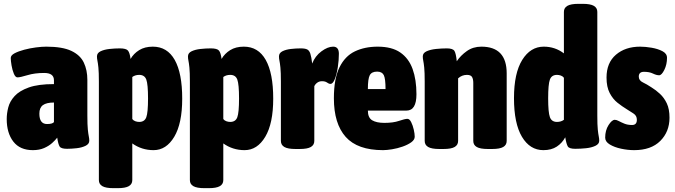

<svg xmlns="http://www.w3.org/2000/svg" viewBox="-20 -774 3514 1000"><path d="M151 8Q84 8 49.5 -36.5Q15 -81 15 -154Q15 -183 23 -214.5Q31 -246 56 -273.5Q81 -301 130 -318.5Q179 -336 261 -336V-356Q261 -394 210 -394Q161 -394 123 -382.5Q85 -371 71 -371Q60 -371 52 -390.5Q44 -410 40 -434Q36 -458 36 -472Q36 -486 56 -496.5Q76 -507 106 -515Q136 -523 167 -527Q198 -531 221 -531Q305 -531 351.5 -509Q398 -487 416.5 -448Q435 -409 435 -358V-172Q435 -123 437.5 -99Q440 -75 442.5 -63.5Q445 -52 445 -41Q445 -24 425.5 -14.5Q406 -5 379 -2Q352 1 329 1Q298 1 290.5 -11Q283 -23 278 -57Q269 -45 252 -29.5Q235 -14 210 -3Q185 8 151 8ZM225 -128Q253 -128 261 -138V-240Q222 -240 203.5 -226.5Q185 -213 185 -182Q185 -128 225 -128Z M571 206Q531 206 513 195.5Q495 185 495 164V-349Q495 -398 492.5 -422Q490 -446 487.5 -457.5Q485 -469 485 -480Q485 -498 504 -507Q523 -516 550.5 -519Q578 -522 604 -522Q637 -522 646.5 -510.5Q656 -499 660 -467Q676 -495 705 -513Q734 -531 776 -531Q851 -531 890 -462Q929 -393 929 -260Q929 -131 887.5 -61.5Q846 8 780 8Q718 8 669 -27V164Q669 185 651 195.5Q633 206 593 206ZM705 -139Q733 -139 742 -163.5Q751 -188 751 -261Q751 -335 742 -359.5Q733 -384 705 -384Q684 -384 669 -373V-154Q675 -146 685 -142.5Q695 -139 705 -139Z M1045 206Q1005 206 987 195.5Q969 185 969 164V-349Q969 -398 966.5 -422Q964 -446 961.5 -457.5Q959 -469 959 -480Q959 -498 978 -507Q997 -516 1024.5 -519Q1052 -522 1078 -522Q1111 -522 1120.5 -510.5Q1130 -499 1134 -467Q1150 -495 1179 -513Q1208 -531 1250 -531Q1325 -531 1364 -462Q1403 -393 1403 -260Q1403 -131 1361.5 -61.5Q1320 8 1254 8Q1192 8 1143 -27V164Q1143 185 1125 195.5Q1107 206 1067 206ZM1179 -139Q1207 -139 1216 -163.5Q1225 -188 1225 -261Q1225 -335 1216 -359.5Q1207 -384 1179 -384Q1158 -384 1143 -373V-154Q1149 -146 1159 -142.5Q1169 -139 1179 -139Z M1519 2Q1479 2 1461 -8.5Q1443 -19 1443 -40V-349Q1443 -398 1440.5 -422Q1438 -446 1435.5 -457.5Q1433 -469 1433 -480Q1433 -498 1451 -507Q1469 -516 1495 -519Q1521 -522 1546 -522Q1569 -522 1580 -516.5Q1591 -511 1596.5 -494Q1602 -477 1606 -443Q1621 -482 1654 -506.5Q1687 -531 1715 -531Q1745 -531 1745 -494Q1745 -461 1739.5 -424.5Q1734 -388 1724 -362.5Q1714 -337 1701 -337Q1693 -337 1683.5 -344Q1674 -351 1657 -351Q1643 -351 1632.5 -343.5Q1622 -336 1617 -325V-40Q1617 -19 1599 -8.5Q1581 2 1541 2Z M1975 8Q1842 8 1780.5 -61Q1719 -130 1719 -262Q1719 -364 1748 -423Q1777 -482 1828.5 -506.5Q1880 -531 1947 -531Q2021 -531 2065 -500.5Q2109 -470 2129 -414.5Q2149 -359 2149 -283Q2149 -198 2097 -198H1896Q1896 -161 1918.5 -147.5Q1941 -134 1982 -134Q2028 -134 2058.5 -144.5Q2089 -155 2102 -155Q2113 -155 2121.5 -138Q2130 -121 2135 -99Q2140 -77 2140 -62Q2140 -46 2122 -33Q2104 -20 2077 -10.5Q2050 -1 2022 3.5Q1994 8 1975 8ZM1896 -310H1988Q1988 -364 1979 -382.5Q1970 -401 1944 -401Q1916 -401 1906 -382.5Q1896 -364 1896 -310Z M2268 2Q2228 2 2210 -8.5Q2192 -19 2192 -40V-349Q2192 -398 2189.5 -422Q2187 -446 2184.5 -457.5Q2182 -469 2182 -480Q2182 -498 2202 -507Q2222 -516 2251 -519Q2280 -522 2307 -522Q2339 -522 2347 -508.5Q2355 -495 2359 -455Q2379 -485 2411.5 -508Q2444 -531 2487 -531Q2619 -531 2619 -392V-40Q2619 -19 2601 -8.5Q2583 2 2543 2H2521Q2481 2 2463 -8.5Q2445 -19 2445 -40V-342Q2445 -362 2438.5 -373Q2432 -384 2412 -384Q2386 -384 2366 -366V-40Q2366 -19 2348 -8.5Q2330 2 2290 2Z M2810 8Q2740 8 2698.5 -61.5Q2657 -131 2657 -263Q2657 -393 2700 -462Q2743 -531 2812 -531Q2871 -531 2917 -496V-712Q2917 -733 2935 -743.5Q2953 -754 2993 -754H3015Q3055 -754 3073 -743.5Q3091 -733 3091 -712V-172Q3091 -123 3093.5 -99Q3096 -75 3098.5 -63.5Q3101 -52 3101 -41Q3101 -24 3081 -14.5Q3061 -5 3032.5 -2Q3004 1 2976 1Q2945 1 2937.5 -11Q2930 -23 2924 -59Q2908 -29 2880 -10.5Q2852 8 2810 8ZM2881 -139Q2902 -139 2917 -150V-369Q2911 -377 2901 -380.5Q2891 -384 2881 -384Q2853 -384 2844 -359.5Q2835 -335 2835 -262Q2835 -189 2844 -164Q2853 -139 2881 -139Z M3283 8Q3250 8 3215 0.5Q3180 -7 3156 -21.5Q3132 -36 3132 -57Q3132 -95 3149.5 -122.5Q3167 -150 3182 -150Q3191 -150 3203 -143.5Q3215 -137 3232 -130Q3249 -123 3272 -123Q3297 -123 3297 -150Q3297 -171 3280.5 -182Q3264 -193 3243 -206Q3220 -220 3196 -239Q3172 -258 3155.5 -289.5Q3139 -321 3139 -370Q3139 -447 3188 -489Q3237 -531 3314 -531Q3341 -531 3373.5 -525.5Q3406 -520 3430 -507.5Q3454 -495 3454 -473Q3454 -438 3440 -410Q3426 -382 3413 -382Q3399 -382 3380.5 -391Q3362 -400 3334 -400Q3307 -400 3307 -375Q3307 -355 3328 -345Q3349 -335 3373 -319Q3396 -305 3417.5 -285Q3439 -265 3453 -235.5Q3467 -206 3467 -161Q3467 -88 3419 -40Q3371 8 3283 8Z"/></svg>

Font: Asap Condensed Black
Style: Regular
Weight: 900
Width: 3
Designer: Pablo Cosgaya
Foundry: Omnibus-Type
Version: Version 3.001; ttfautohint (v1.8.4.7-5d5b)